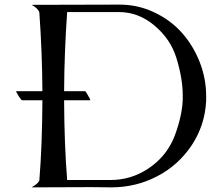

<svg xmlns="http://www.w3.org/2000/svg" viewBox="-20 -808 940 829"><path d="M497.1 -788.1Q574.2 -788.1 644 -755.6Q713.9 -723.1 762.9 -669.2Q812 -615.2 841.1 -543Q870.1 -470.7 870.1 -393.1V-372.1Q864.7 -266.6 807.6 -180.7Q750.5 -94.7 658.7 -46.9Q566.9 1 460 1H455.1Q451.2 1 422.6 0.5Q394 0 372.1 0L116.2 1Q147 -16.6 149.9 -29.8Q162.1 -178.7 163.1 -375H76.2Q71.8 -375 60.8 -392.6Q49.8 -410.2 49.8 -414.1H163.1Q162.1 -581.5 149.9 -753.9Q148.4 -761.7 140.1 -770Q131.8 -778.3 124 -782.7L116.2 -787.1Q410.2 -788.1 497.1 -788.1ZM769 -375V-397Q769 -469.2 741.2 -559.1Q715.8 -640.1 646.7 -698Q577.6 -755.9 494.1 -755.9H270Q257.8 -584 256.8 -414.1H348.1Q349.6 -414.1 359.9 -396.2Q370.1 -378.4 370.1 -375H256.8Q257.8 -179.7 270 -30.8H457Q545.9 -30.8 620.4 -80.3Q694.8 -129.9 729 -209Q743.7 -243.2 755.4 -288.6Q767.1 -334 769 -375Z"/></svg>

Font: Anticva
Style: Regular
Weight: 400
Version: Version 1.000